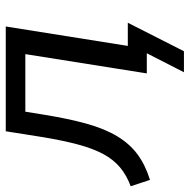

<svg xmlns="http://www.w3.org/2000/svg" viewBox="-19 -514 659 667"><g transform="rotate(-90 310.5 -180.5)"><path d="M393 129 459 0H393L405 -66H565L466 129ZM19 11 -3 -56Q35 -70 62.5 -93Q90 -116 109 -151.5Q128 -187 142 -239Q156 -291 168 -364L188 -490H552L474 0H389L456 -422H256L246 -360Q232 -273 214.5 -210Q197 -147 171 -103.5Q145 -60 108 -32.5Q71 -5 19 11Z"/></g></svg>

Font: Nunito Sans 10pt
Style: Italic
Weight: 400
Italic angle: -9°
Designer: Vernon Adams
Foundry: Vernon Adams
Version: Version 3.101;gftools[0.9.27]